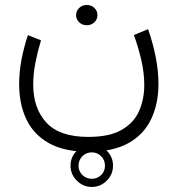

<svg xmlns="http://www.w3.org/2000/svg" viewBox="-20 -384 702 759"><path d="M258.8 271Q258.8 236.3 283.7 211.7Q308.6 187 342.8 187Q377.4 187 402.1 211.7Q426.8 236.3 426.8 271Q426.8 305.2 402.1 330.1Q377.4 355 342.8 355Q308.6 355 283.7 330.1Q258.8 305.2 258.8 271ZM290.5 271Q290.5 293 305.9 307.9Q321.3 322.8 342.8 322.8Q364.7 322.8 379.9 307.9Q395 293 395 271Q395 249 379.9 233.6Q364.7 218.3 342.8 218.3Q320.8 218.3 305.7 233.6Q290.5 249 290.5 271ZM280.8 -324.2Q280.8 -340.8 293 -352.5Q305.2 -364.3 323.2 -364.3Q340.8 -364.3 353 -352.8Q365.2 -341.3 365.2 -324.2Q365.2 -307.6 353 -295.9Q340.8 -284.2 323.2 -284.2Q305.2 -284.2 293 -295.9Q280.8 -307.6 280.8 -324.2ZM329.1 157.2Q412.6 157.2 460.9 129.4Q509.3 101.6 529.8 54.9Q550.3 8.3 550.3 -47.9Q550.3 -98.6 537.6 -150.9Q524.9 -203.1 509.3 -245.6L565.4 -268.6Q585.4 -211.4 595.9 -156.7Q606.4 -102.1 606.4 -52.2Q606.4 24.9 578.1 85.7Q549.8 146.5 488.8 181.2Q427.7 215.8 329.1 215.8Q233.9 215.8 173.3 181.9Q112.8 147.9 84.2 87.6Q55.7 27.3 55.7 -51.8Q55.7 -98.1 64.9 -147.7Q74.2 -197.3 90.3 -245.1L142.1 -224.6Q128.9 -181.6 120.1 -136.7Q111.3 -91.8 111.3 -48.8Q111.3 43.9 163.3 100.6Q215.3 157.2 329.1 157.2Z"/></svg>

Font: Vazirmatn RD FD ExtraLight
Style: Regular
Weight: 200
Designer: Saber Rastikerdar
Foundry: Saber Rastikerdar
Version: Version 33.003